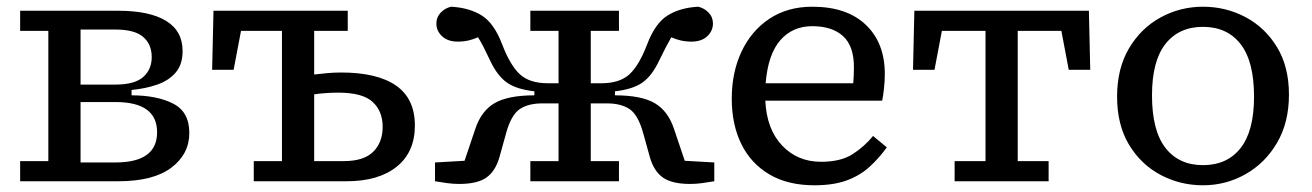

<svg xmlns="http://www.w3.org/2000/svg" viewBox="-20 -540 3908 572"><path d="M324 -236H220V-56H324Q448 -56 448 -146Q448 -236 324 -236ZM40 0V-60H124V-448H40V-508H332Q425 -508 474.5 -478Q524 -448 524 -388Q524 -348 503.5 -324Q483 -300 448.5 -288Q414 -276 372 -272V-256Q447 -256 495.5 -231.5Q544 -207 544 -144Q544 -81 490.5 -40.5Q437 0 332 0ZM324 -452H220V-288H324Q381 -288 406.5 -310.5Q432 -333 432 -370Q432 -408 406.5 -430Q381 -452 324 -452Z M988 -264Q967 -264 948.5 -262.5Q930 -261 916 -259V-60H1004Q1064 -60 1092 -88Q1120 -116 1120 -162Q1120 -209 1090 -236.5Q1060 -264 988 -264ZM612 -332 616 -508H1016V-448H916V-318Q933 -320 953.5 -322Q974 -324 996 -324Q1104 -324 1160 -285Q1216 -246 1216 -166Q1216 -87 1162 -43.5Q1108 0 1012 0H736V-60H820V-448H698L676 -332Z M2108 0Q2090 3 2072 5.5Q2054 8 2036 8Q1982 8 1955 -11Q1928 -30 1916 -72L1896 -144Q1881 -198 1855.5 -215Q1830 -232 1788 -232H1740V-60H1824V0H1560V-60H1644V-232H1596Q1554 -232 1528.5 -215Q1503 -198 1488 -144L1468 -72Q1456 -30 1429 -11Q1402 8 1348 8Q1330 8 1312 5.5Q1294 3 1276 0V-56L1364 -61L1396 -156Q1414 -210 1454 -233Q1494 -256 1572 -256V-268Q1518 -274 1489.5 -294.5Q1461 -315 1440 -360Q1429 -383 1420.5 -400Q1412 -417 1404 -429Q1391 -423 1376 -419.5Q1361 -416 1344 -416Q1314 -416 1297 -432Q1280 -448 1280 -470Q1280 -489 1293 -502.5Q1306 -516 1324 -520Q1378 -517 1415 -494Q1452 -471 1476 -408Q1500 -345 1529 -318.5Q1558 -292 1612 -292H1644V-448H1560V-508H1824V-448H1740V-292H1772Q1826 -292 1855 -318.5Q1884 -345 1908 -408Q1932 -471 1969 -494Q2006 -517 2060 -520Q2078 -516 2091 -502.5Q2104 -489 2104 -470Q2104 -448 2087 -432Q2070 -416 2040 -416Q2023 -416 2008 -419.5Q1993 -423 1980 -429Q1973 -417 1964 -400Q1955 -383 1944 -360Q1923 -315 1894.5 -294.5Q1866 -274 1812 -268V-256Q1890 -256 1930 -233Q1970 -210 1988 -156L2020 -61L2108 -56Z M2400 -462Q2341 -462 2304.5 -420Q2268 -378 2261 -292H2522Q2523 -306 2523.5 -317Q2524 -328 2524 -340Q2524 -403 2491.5 -432.5Q2459 -462 2400 -462ZM2406 12Q2327 12 2272 -20.5Q2217 -53 2188.5 -111Q2160 -169 2160 -246Q2160 -324 2189 -386Q2218 -448 2272 -484Q2326 -520 2400 -520Q2503 -520 2559.5 -466Q2616 -412 2616 -320Q2616 -299 2613.5 -276Q2611 -253 2608 -240H2260Q2264 -155 2310 -106.5Q2356 -58 2426 -58Q2485 -58 2520.5 -81Q2556 -104 2581 -135L2622 -101Q2599 -69 2570.5 -43Q2542 -17 2502.5 -2.5Q2463 12 2406 12Z M2824 0V-60H2916V-448H2786L2764 -332H2700L2704 -508H3224L3228 -332H3164L3142 -448H3012V-60H3104V0Z M3564 12Q3496 12 3437.5 -19Q3379 -50 3343.5 -109Q3308 -168 3308 -252Q3308 -336 3343.5 -396Q3379 -456 3437.5 -488Q3496 -520 3564 -520Q3632 -520 3690.5 -489Q3749 -458 3784.5 -399.5Q3820 -341 3820 -258Q3820 -175 3784.5 -114.5Q3749 -54 3690.5 -21Q3632 12 3564 12ZM3564 -48Q3636 -48 3676 -99Q3716 -150 3716 -252Q3716 -357 3676 -408.5Q3636 -460 3564 -460Q3492 -460 3452 -409Q3412 -358 3412 -256Q3412 -151 3452 -99.5Q3492 -48 3564 -48Z"/></svg>

Font: Source Serif 4 Caption
Style: Regular
Weight: 400
Designer: Frank Grießhammer
Foundry: Adobe Systems Incorporated
Version: Version 4.004;hotconv 1.0.117;makeotfexe 2.5.65602